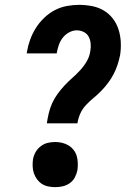

<svg xmlns="http://www.w3.org/2000/svg" viewBox="-20 -763 540 791"><path d="M173 -255Q176 -276 181 -297Q186 -318 195 -338Q204 -358 217.5 -376.5Q231 -395 246.5 -411.5Q262 -428 279 -443Q296 -458 311.5 -475Q327 -492 338 -511.5Q349 -531 352 -552Q355 -568 353.5 -583.5Q352 -599 345.5 -611.5Q339 -624 325.5 -631Q312 -638 296 -638Q280 -638 264.5 -629.5Q249 -621 238.5 -607.5Q228 -594 222.5 -578Q217 -562 214 -546V-543H90L91 -549Q95 -574 104 -599Q113 -624 127 -646.5Q141 -669 161 -688.5Q181 -708 204.5 -720.5Q228 -733 254 -738Q280 -743 305 -743Q332 -743 358.5 -738Q385 -733 407 -720Q429 -707 444.5 -687Q460 -667 468 -642.5Q476 -618 477.5 -591Q479 -564 475 -537Q471 -517 464.5 -497Q458 -477 448.5 -458.5Q439 -440 426 -422.5Q413 -405 397.5 -389Q382 -373 365.5 -359.5Q349 -346 334 -330Q319 -314 310.5 -294.5Q302 -275 299 -255ZM207 8Q193 8 178.5 5Q164 2 152.5 -5.5Q141 -13 132.5 -24.5Q124 -36 119.5 -49.5Q115 -63 114.5 -78Q114 -93 116 -107Q119 -123 127 -137Q135 -151 148.5 -161Q162 -171 177 -174.5Q192 -178 208 -178Q222 -178 236.5 -174.5Q251 -171 263 -163.5Q275 -156 283.5 -145Q292 -134 296 -120.5Q300 -107 300.5 -92Q301 -77 299 -62Q296 -47 288.5 -32.5Q281 -18 267.5 -8.5Q254 1 238.5 4.5Q223 8 207 8Z"/></svg>

Font: Iosevka Extrabold
Style: Italic
Weight: 800
Italic angle: -9°
Monospace: yes
Designer: Belleve Invis
Foundry: Belleve Invis
Version: Version 32.5.0; ttfautohint (v1.8.4)